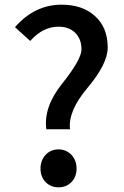

<svg xmlns="http://www.w3.org/2000/svg" viewBox="-20 -787 531 820"><path d="M178 -235Q165 -328 244 -428Q328 -533 328 -576Q328 -619 303 -645Q276 -673 230 -673Q163 -673 109 -612L44 -671Q128 -767 243 -767Q332 -767 385 -719Q440 -670 440 -584Q440 -514 353 -411Q270 -312 279 -235ZM175 -9Q153 -32 153 -67Q153 -102 175 -126Q197 -149 230 -149Q262 -149 285 -126Q307 -102 307 -67Q307 -32 285 -9Q263 13 230 13Q197 13 175 -9Z"/></svg>

Font: Noto Sans S Chinese Medium
Style: Regular
Weight: 500
Designer: Ryoko NISHIZUKA  (kana & ideographs); Paul D. Hunt (Latin, Greek & Cyrillic); Wenlong ZHANG  (bopomofo); Sandoll Communi
Foundry: Adobe Systems Incorporated
Version: Version 1.000;PS 1;hotconv 1.0.78;makeotf.lib2.5.61930